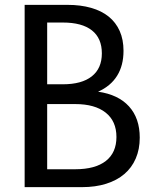

<svg xmlns="http://www.w3.org/2000/svg" viewBox="-20 -770 635 790"><path d="M81.4 0V-750H257.3Q311.8 -750 354.8 -737.7Q397.7 -725.5 427.3 -701.6Q456.8 -677.7 472.5 -642.5Q488.2 -607.3 488.2 -560.9Q488.2 -500.5 461.8 -458.2Q435.5 -415.9 383.6 -392.7Q466.4 -380.9 510.7 -332.3Q555 -283.6 555 -203.6Q555 -155.9 538.6 -118Q522.3 -80 491.6 -53.9Q460.9 -27.7 416.8 -13.9Q372.7 0 317.3 0ZM174.1 -423.2H238.6Q316.4 -423.2 357.7 -455.9Q399.1 -488.6 399.1 -550.5Q399.1 -612.7 358.2 -645Q317.3 -677.3 238.6 -677.3H174.1ZM174.1 -73.6H289.5Q371.8 -73.6 415.5 -107.7Q459.1 -141.8 459.1 -206.4Q459.1 -271.4 414.8 -306.6Q370.5 -341.8 289.5 -341.8H174.1Z"/></svg>

Font: Spartan Med
Style: Regular
Weight: 500
Designer: Matt Bailey, Mirko Velimirovic
Foundry: Matt Bailey
Version: Version 1.005